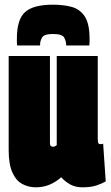

<svg xmlns="http://www.w3.org/2000/svg" viewBox="-20 -789 473 819"><path d="M133 10Q101 10 74.5 -4.5Q48 -19 32.5 -54Q17 -89 17 -149V-550H193V-179Q193 -169 197.5 -166Q202 -163 205 -163Q215 -163 222 -170V-550H397V-199Q397 -183 399.5 -178.5Q402 -174 407 -174Q414 -174 420 -176L431 -15Q413 -5 390 2.5Q367 10 332 10Q301 10 279 -2.5Q257 -15 241 -33Q219 -13 192 -1.5Q165 10 133 10ZM206 -769Q251 -769 286 -759.5Q321 -750 341.5 -719Q362 -688 362 -624Q362 -617 362 -609.5Q362 -602 361 -595H262V-600Q262 -614 253.5 -629Q245 -644 206 -644Q168 -644 159.5 -629Q151 -614 151 -600V-595H53Q52 -602 52 -609.5Q52 -617 52 -624Q52 -706 87 -737.5Q122 -769 206 -769Z"/></svg>

Font: Georama ExtraCondensed Black
Style: Regular
Weight: 900
Width: 2
Designer: Jean-Baptiste Levee
Foundry: Production Type
Version: Version 1.000